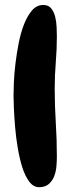

<svg xmlns="http://www.w3.org/2000/svg" viewBox="-20 -740 297 783"><path d="M211.9 -591.8Q211.9 -539.1 207.5 -485.8Q203.1 -432.6 203.1 -378.9Q203.1 -309.6 207.5 -240.2Q211.9 -170.9 211.9 -100.6Q211.9 -83 210 -61Q208 -39.1 200.7 -20.5Q193.4 -2 178.7 10.7Q164.1 23.4 139.6 23.4Q116.2 23.4 99.1 0.5Q82 -22.5 70.8 -58.1Q59.6 -93.8 52.2 -137.7Q44.9 -181.6 41.5 -223.1Q38.1 -264.6 36.6 -299.3Q35.2 -334 35.2 -350.6Q35.2 -369.1 36.6 -404.3Q38.1 -439.5 43 -480.5Q47.9 -521.5 56.2 -564Q64.5 -606.4 78.1 -641.1Q91.8 -675.8 110.8 -697.8Q129.9 -719.7 156.2 -719.7Q177.7 -719.7 189 -705.6Q200.2 -691.4 205.1 -671.4Q210 -651.4 210.9 -629.4Q211.9 -607.4 211.9 -591.8Z"/></svg>

Font: Chewy
Style: Regular
Weight: 400
Designer: Squid
Foundry: Font Diner, Inc DBA Sideshow
Version: Version 1.000